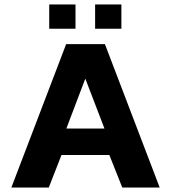

<svg xmlns="http://www.w3.org/2000/svg" viewBox="-20 -842 768 862"><path d="M201 -822H319V-713H201ZM407 -822H525V-713H407ZM277 -644H451L697 0H529L471 -146H256L199 0H31ZM449 -265 363 -489 278 -265Z"/></svg>

Font: Kanit SemiBold
Style: Regular
Weight: 600
Designer: Katatrad Team
Foundry: CadsonDemak
Version: Version 1.030